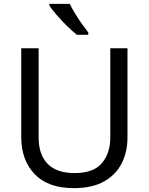

<svg xmlns="http://www.w3.org/2000/svg" viewBox="-20 -964 771 994"><path d="M640 -252Q640 -178 610 -118.5Q580 -59 518.5 -24.5Q457 10 362 10Q229 10 159.5 -62.5Q90 -135 90 -254V-714H180V-251Q180 -164 226.5 -116Q273 -68 367 -68Q464 -68 507.5 -119.5Q551 -171 551 -252V-714H640ZM341 -944Q352 -922 368.5 -894.5Q385 -867 403.5 -841Q422 -815 437 -796V-784H378Q355 -802 326 -830.5Q297 -859 272.5 -887.5Q248 -916 236 -934V-944Z"/></svg>

Font: Noto Sans Carian
Style: Regular
Weight: 400
Designer: Monotype Design Team
Foundry: Monotype Imaging Inc.
Version: Version 2.002; ttfautohint (v1.8.4.7-5d5b)